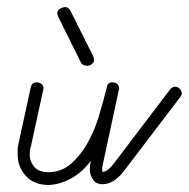

<svg xmlns="http://www.w3.org/2000/svg" viewBox="-20 -530 534 543"><path d="M461 -277Q468 -285 475 -285Q482 -285 488 -279Q494 -273 494 -266Q494 -260 490 -256L331 -47Q302 -9 270 -9Q252 -9 243 -22Q234 -35 234 -51Q234 -55 234.5 -60.5Q235 -66 237 -73V-75Q210 -40 177.5 -23.5Q145 -7 116 -7Q97 -7 81.5 -13Q66 -19 54.5 -31Q43 -43 36.5 -58.5Q30 -74 30 -93Q30 -100 30 -107Q30 -114 32 -122L67 -283Q70 -297 83 -297Q93 -297 98 -292Q103 -287 103 -280Q103 -279 102.5 -277.5Q102 -276 102 -275L67 -114Q64 -106 64 -93Q64 -73 77 -58Q90 -43 117 -43Q152 -43 178.5 -65Q205 -87 225.5 -122Q246 -157 259 -199.5Q272 -242 282 -283Q284 -297 297 -297Q307 -297 312 -292Q317 -287 317 -279Q317 -278 316 -275Q315 -272 315 -271L271 -66Q269 -57 269 -51Q269 -48 270 -44Q278 -44 286.5 -51Q295 -58 303 -69ZM243 -372Q246 -367 246 -361Q246 -353 239.5 -348.5Q233 -344 226 -344Q213 -344 208 -355L145 -482Q142 -488 142 -493Q142 -500 149.5 -505Q157 -510 165 -510Q174 -510 180 -498Z"/></svg>

Font: Gruenewald VA
Style: Regular
Weight: 400
Designer: Peter Wiegel
Foundry: Peter Wiegel, nach dem Schriftentwurf von Dr. H. Gr¸newald
Version: Version 0.007